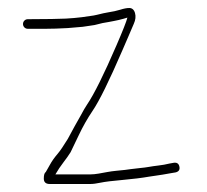

<svg xmlns="http://www.w3.org/2000/svg" viewBox="-20 -502 518 480"><path d="M37.5 -442C37.5 -438.7 38.7 -435.8 41 -433.5C43.3 -431.2 46.2 -430 49.5 -430H93.5C109.1 -430 127.7 -430.6 149.2 -431.8C158.6 -432.4 170.4 -433.4 186.7 -435L207 -438C213.5 -438.7 219.6 -439.9 225.3 -441.6C231.1 -443.4 239.8 -445.2 251.6 -447C255.9 -447.7 260.2 -448.5 264.7 -449.5C269.2 -450.5 273.2 -451.3 276.7 -452C280.2 -452.7 284.1 -453.7 288.4 -455C292.6 -456.3 296 -457.3 298.5 -458C296.1 -448.3 287 -425.2 271.1 -388.5C239.7 -315.7 215.2 -266.4 197.6 -240.5C192.9 -233.5 187.8 -224.7 182.2 -214C172 -196.9 161.7 -177.1 149.4 -154.6C138.6 -137 130.3 -124.8 124.5 -118C116.1 -108.2 109.6 -99 105 -90.5C102.7 -86.2 99.2 -80 94.5 -72C91.2 -70 89.5 -64.5 89.5 -55.5C89.5 -46.5 94.5 -42 104.5 -42H205.5C212.5 -42 221.1 -43.1 231.3 -45.3C241.4 -47.5 261.3 -50 290.9 -52.6C310.8 -54.4 333.7 -57 353.5 -60.5C359.2 -61.5 364.9 -62.3 370.5 -63C376.2 -63.7 381.7 -64.5 387 -65.5C392.4 -66.5 399 -67.7 407 -69L419 -71C427 -73 430.2 -77.8 428.5 -85.5C426.9 -93.2 422 -96.3 414 -95L403 -93C395 -91 386.3 -89.4 376.7 -88.3C367.2 -87.2 358.5 -85.9 350.5 -84.5C344.9 -83.5 338.4 -82.7 331 -82C323.7 -81.3 315.4 -80.4 306.9 -79.2C300 -78 287.9 -76.6 270.4 -75C263.1 -74.3 255.9 -73.3 248.6 -72C241.4 -70.7 234 -69.3 226.5 -68C219 -66.7 212 -66 205.5 -66H118.5C124.4 -76.4 131.2 -86.5 138.8 -96.4C145.7 -105.3 151.6 -113.7 156.5 -121.5L176.8 -163.8C187.1 -185.6 198.7 -206 211.5 -225C228.2 -249.5 253.1 -300 286.1 -376.5C290.9 -387.5 295.8 -398.8 300.8 -410.5C305.8 -422.2 310.2 -432.8 314.5 -442.5C318.9 -452.2 319.9 -461.2 317.5 -469.5C315.2 -477.8 309.9 -482 303.4 -482C297.1 -482 289.6 -480.6 280.9 -477.8C272.1 -475.1 261.8 -472.8 249.8 -471C243.8 -470.1 234.6 -468.1 222.4 -465C217.1 -463.7 211.5 -462.7 205.5 -462L184.5 -459C178 -458.3 171.6 -457.7 165.4 -457C159.1 -456.3 151.8 -455.8 144.5 -455.5C137.2 -455.2 125.3 -454.8 109 -454.5C92.7 -454.2 72.8 -454 49.5 -454C46.2 -454 43.3 -452.8 41 -450.5C38.7 -448.2 37.5 -445.3 37.5 -442Z"/></svg>

Font: Proton
Style: SeBdCnd
Weight: 500
Version: Version 1.017